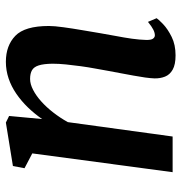

<svg xmlns="http://www.w3.org/2000/svg" viewBox="-2 -606 618 654"><g transform="rotate(-90 307.0 -279.0)"><path d="M228.5 -444.5Q246.5 -470.5 268.2 -493Q290 -515.5 314.8 -532.5Q339.5 -549.5 367 -558.8Q394.5 -568 423.5 -568Q478.5 -568 512 -535.8Q545.5 -503.5 545.5 -421.5Q545.5 -403 541.2 -372Q537 -341 531.2 -307.5Q525.5 -274 521 -247Q517 -222 511.5 -193.8Q506 -165.5 502.2 -138.8Q498.5 -112 498 -91Q497.5 -73.5 502.2 -67Q507 -60.5 513.5 -60.5Q522.5 -60.5 533 -65.8Q543.5 -71 559.5 -84L572 -54.5Q568 -48 551.5 -32.2Q535 -16.5 508.2 -3.2Q481.5 10 445.5 10Q414 10 396.8 0.2Q379.5 -9.5 373 -26Q366.5 -42.5 367 -62Q367.5 -75.5 370 -93.8Q372.5 -112 376.5 -133.2Q380.5 -154.5 384.5 -176.5Q388.5 -198.5 392.5 -219Q396 -239.5 400.5 -263.5Q405 -287.5 408.5 -313Q412 -338.5 414.5 -363.2Q417 -388 417 -409.5Q416.5 -440 411.2 -456.2Q406 -472.5 394.8 -479Q383.5 -485.5 365 -485.5Q347.5 -485.5 327.8 -475.2Q308 -465 288.2 -447.2Q268.5 -429.5 250.5 -406.2Q232.5 -383 218 -357L169 0H47.5L111.5 -478L61 -504.5L68.5 -544L216.5 -568L239 -557Z"/></g></svg>

Font: Merriweather SemiBold
Style: Italic
Weight: 600
Italic angle: -7.8°
Version: Version 2.101